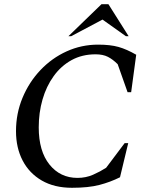

<svg xmlns="http://www.w3.org/2000/svg" viewBox="-20 -882 708 912"><path d="M322 10Q238 10 178.5 -24.5Q119 -59 87.5 -119.5Q56 -180 56 -259Q56 -343 87 -417.5Q118 -492 172 -549Q226 -606 296.5 -638Q367 -670 446 -670Q504 -670 543 -659Q582 -648 627 -622L603 -444H586L539 -577Q516 -600 492.5 -612Q469 -624 434 -624Q370 -624 320 -596.5Q270 -569 235 -520.5Q200 -472 182 -409.5Q164 -347 164 -277Q164 -164 215 -100.5Q266 -37 348 -37Q388 -37 422 -52Q456 -67 484 -85L572 -202H589L550 -40Q504 -17 452 -3.5Q400 10 322 10ZM305 -710 462 -862H495L591 -710H578L467 -789L318 -710Z"/></svg>

Font: Spectral Medium
Style: Italic
Weight: 500
Italic angle: -10°
Designer: Jean-Baptiste Levee
Foundry: Production Type
Version: Version 2.001